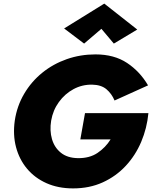

<svg xmlns="http://www.w3.org/2000/svg" viewBox="-20 -1020 844 1066"><path d="M543 -860 612 -778 742 -856 559 -1000 336 -862 447 -778ZM426 -246H594Q566 -201 521.5 -171Q477 -141 412 -142Q354 -143 318 -172Q282 -201 268.5 -248Q255 -295 264 -350Q274 -408 307 -453.5Q340 -499 388 -525Q436 -551 492 -550Q542 -549 571 -524.5Q600 -500 616 -462L802 -546Q757 -623 685.5 -670.5Q614 -718 510 -718Q426 -718 350.5 -691.5Q275 -665 214.5 -616Q154 -567 114 -499Q74 -431 62 -350Q51 -271 69 -203Q87 -135 130 -83.5Q173 -32 238 -3Q303 26 386 26Q477 26 550.5 -7.5Q624 -41 678 -99Q732 -157 764 -232.5Q796 -308 804 -392H452Z"/></svg>

Font: Jost* 800 Heavy Italic
Style: Italic
Weight: 800
Italic angle: -10°
Version: Version 3.200; ttfautohint (v0.97) -l 8 -r 50 -G 200 -x 14 -